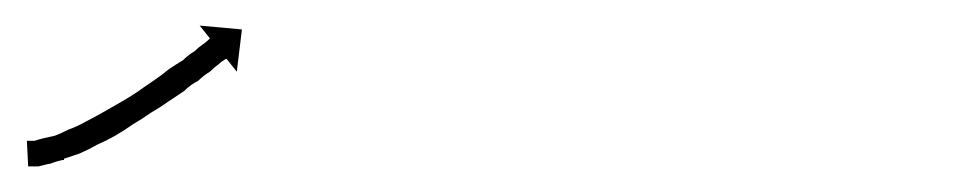

<svg xmlns="http://www.w3.org/2000/svg" viewBox="-20 -130 764 150"><path d="M3 -20Q3 -20 3 -20Q3 -20 3 -20Q3 -20 3 -20Q3 -20 3 -20Q4 -20 7 -20Q7 -20 7 -20Q7 -20 7 -20Q7 -20 7 -20Q7 -20 7 -20Q10 -21 14 -22Q14 -22 14 -22Q14 -22 14 -22Q14 -22 14 -22Q14 -22 14 -22Q18 -23 23 -24Q23 -24 23 -24Q23 -24 23 -24Q23 -24 23 -24Q23 -24 23 -24Q28 -26 34 -29Q34 -29 34 -29Q34 -29 34 -29Q34 -29 34 -29Q34 -29 34 -29Q40 -31 47 -35Q47 -35 47 -35Q47 -35 47 -35Q47 -35 47 -35Q47 -35 47 -35Q53 -38 60 -42Q60 -42 60 -42Q60 -42 60 -42Q60 -42 60 -42Q60 -42 60 -42Q67 -46 74 -50Q74 -50 74 -50Q74 -50 74 -50Q74 -50 74 -50Q74 -50 74 -50Q81 -54 87 -58Q87 -58 87 -58Q87 -58 87 -58Q87 -58 87 -58Q87 -58 87 -58Q94 -63 100 -67Q100 -67 100 -67Q100 -67 100 -67Q100 -67 100 -67Q100 -67 100 -67Q106 -71 112 -76Q112 -76 112 -76Q112 -76 112 -76Q112 -76 112 -76Q112 -76 112 -76Q118 -80 123 -83Q127 -87 132 -90Q135 -93 138 -95Q141 -97 143 -99Q143 -99 144 -100L136 -110L169 -107L165 -74L157 -84Q156 -84 155 -83Q153 -82 151 -80Q147 -77 144 -74Q139 -71 135 -67Q129 -64 124 -59Q124 -59 124 -59Q124 -59 124 -59Q124 -59 124 -59Q124 -59 124 -59Q118 -55 112 -51Q112 -51 112 -51Q112 -51 112 -51Q112 -51 112 -51Q112 -51 112 -51Q105 -46 98 -42Q98 -42 98 -42Q98 -42 98 -42Q98 -42 98 -42Q98 -42 98 -42Q91 -37 84 -33Q84 -33 84 -33Q84 -33 84 -33Q84 -33 84 -33Q84 -33 84 -33Q77 -28 70 -24Q70 -24 70 -24Q70 -24 70 -24Q70 -24 70 -24Q70 -24 70 -24Q63 -20 56 -17Q56 -17 56 -17Q56 -17 56 -17Q56 -17 56 -17Q56 -17 56 -17Q49 -13 42 -10Q42 -10 42 -10Q42 -10 42 -10Q42 -10 42 -10Q42 -10 42 -10Q36 -8 30 -6Q30 -6 30 -5.5Q30 -5 30 -5Q29 -5 29 -5Q29 -5 29 -5Q24 -4 19 -2Q19 -2 19 -2Q19 -2 18 -2Q18 -2 18 -2Q18 -2 18 -2Q14 -1 10 0Q10 0 10 0Q10 0 10 0Q10 0 10 0Q10 0 10 0Q6 0 4 0Q4 0 4 0Q4 0 4 0Q4 0 4 0Q4 0 4 0Q3 0 2 0L1 -20Q2 -20 3 -20Z"/></svg>

Font: FRB American Cursive Just Arrows
Style: Italic
Weight: 400
Italic angle: -25°
Version: Version 2.0;Modular Font Editor K font №1